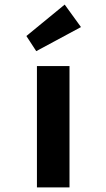

<svg xmlns="http://www.w3.org/2000/svg" viewBox="-20 -817 464 837"><path d="M141 0V-529H283V0ZM138 -594 95 -660 262 -797 333 -699Z"/></svg>

Font: Lexend Giga SemiBold
Style: Regular
Weight: 600
Designer: Bonnie Shaver-Troup, Thomas Jockin
Foundry: Lexend
Version: Version 1.007